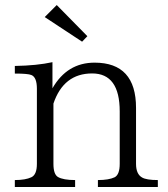

<svg xmlns="http://www.w3.org/2000/svg" viewBox="-20 -755 668 765"><path d="M39.1 -9.8V-37.6Q81.5 -37.6 105 -48.8Q127 -59.1 127 -102.1V-401.4Q127 -447.3 105 -456.1Q91.3 -461.9 39.1 -461.9V-492.2Q127.4 -493.7 189 -507.3V-403.3Q247.6 -505.4 356.9 -505.4Q522 -505.4 522 -325.2V-102.1Q522 -61.5 545.9 -47.9Q563 -37.6 608.9 -37.6V-9.8H370.1V-37.6Q413.6 -37.6 437 -48.8Q457 -59.6 457 -102.1V-311Q457 -462.4 347.2 -462.4Q233.4 -462.4 192.9 -342.3V-102.1Q192.9 -60.5 210.9 -49.8Q231.9 -37.6 279.3 -37.6V-9.8ZM206.1 -734.9 328.1 -610.8 307.1 -588.9 158.2 -687Z"/></svg>

Font: I.Ming
Style: Regular
Weight: 400
Designer: Ichiten Fonts Project
Version: Version 5.10 Mar 24, 2018